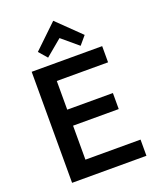

<svg xmlns="http://www.w3.org/2000/svg" viewBox="-167 -1029 919 1126"><g transform="rotate(-20 292.5 -465.5)"><path d="M84 0V-693H524V-592H204V-413H489V-313H204V-101H548V0ZM203 -738 158 -790 305 -931 450 -790 406 -738 305 -823Z"/></g></svg>

Font: Ubuntu Sans SemiBold
Style: Regular
Weight: 600
Designer: Dalton Maag Ltd
Foundry: Dalton Maag Ltd
Version: Version 1.006; ttfautohint (v1.8.4.7-5d5b)